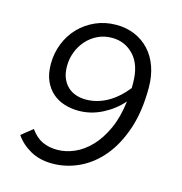

<svg xmlns="http://www.w3.org/2000/svg" viewBox="-100 -741 800 844"><g transform="rotate(15 300.0 -319.0)"><path d="M281 -298Q331 -298 377 -323Q423 -348 464 -399V-421Q464 -503 424 -546.5Q384 -590 324 -590Q288 -590 258.5 -575.5Q229 -561 208 -537Q187 -513 175.5 -482.5Q164 -452 164 -419Q164 -387 173.5 -364.5Q183 -342 199 -327Q215 -312 236.5 -305Q258 -298 281 -298ZM212 12Q154 12 111.5 -12Q69 -36 44 -73L95 -114Q119 -80 149 -66Q179 -52 217 -52Q256 -52 295 -69Q334 -86 367.5 -121Q401 -156 425.5 -209.5Q450 -263 459 -337Q424 -296 372 -269Q320 -242 263 -242Q230 -242 199 -251.5Q168 -261 144.5 -281.5Q121 -302 107 -333.5Q93 -365 93 -410Q93 -459 110.5 -503Q128 -547 159.5 -579.5Q191 -612 234 -631Q277 -650 328 -650Q374 -650 412.5 -633.5Q451 -617 478.5 -587Q506 -557 521 -514.5Q536 -472 536 -419Q536 -312 509 -231.5Q482 -151 437 -97Q392 -43 333.5 -15.5Q275 12 212 12Z"/></g></svg>

Font: Source Code Pro
Style: Italic
Weight: 400
Italic angle: -11°
Monospace: yes
Designer: Paul D. Hunt, Teo Tuominen
Foundry: Adobe Systems Incorporated
Version: Version 1.050;PS 1.000;hotconv 16.6.51;makeotf.lib2.5.65220